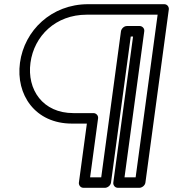

<svg xmlns="http://www.w3.org/2000/svg" viewBox="-20 -870 825 915"><path d="M573.4 -25 667.5 -721C669.5 -736.1 656.6 -746 645.9 -746H584.9C569.7 -746 557.9 -731.7 556.5 -721L462.4 -25H409.4L447.4 -306C449.4 -321.1 436.5 -331 425.8 -331H329.8C183.6 -331 107.9 -443 125.2 -571C142.5 -699 245.5 -800 393.2 -800H731.2L626.4 -25ZM520 0C518.5 10.7 526.5 25 541.6 25H644.6C655.3 25 671 15.1 673 0L784.5 -825C786 -835.7 778.1 -850 762.9 -850H399.9C225.5 -850 96 -725 75.2 -571C54.6 -419 147.1 -281 323 -281H394L356 0C354.5 10.7 362.5 25 377.6 25H480.6C491.3 25 507 15.1 509 0L603.1 -696H614.1Z"/></svg>

Font: Hussar Techniczny
Style: Bold 
Weight: 700
Foundry: Cannot Into Space Fonts
Version: Version 0.77